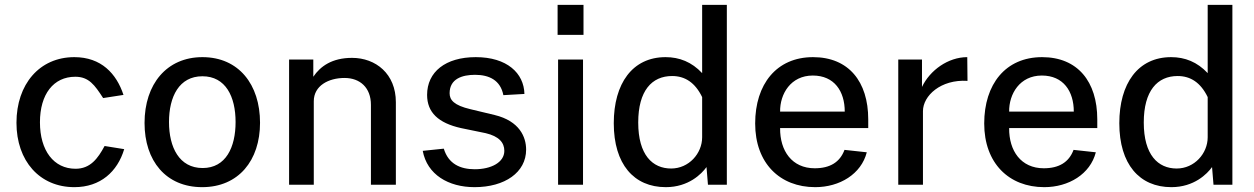

<svg xmlns="http://www.w3.org/2000/svg" viewBox="-20 -763 5179 793"><path d="M287 -527C143 -527 48 -415 48 -256C48 -98 144 10 287 10C395 10 465 -54 493 -147L412 -160C384 -108 353 -66 292 -66C202 -66 145 -141 145 -258C145 -374 201 -446 291 -446C347 -446 371 -412 406 -358L490 -371C461 -459 398 -527 287 -527Z M815 10C965 10 1054 -100 1054 -256C1054 -414 966 -527 816 -527C669 -527 577 -416 577 -255C577 -99 665 10 815 10ZM817 -69C720 -69 678 -155 678 -259C678 -364 720 -448 816 -448C912 -448 953 -364 953 -259C953 -155 913 -69 817 -69Z M1174 0H1276V-345C1276 -409 1337 -441 1403 -441C1467 -441 1512 -401 1512 -330V0H1615V-341C1615 -458 1532 -524 1434 -524C1351 -524 1303 -489 1274 -446V-517H1174Z M1940 10C2065 10 2153 -51 2153 -145C2153 -197 2126 -263 2023 -288L1923 -312C1855 -328 1837 -350 1837 -378C1837 -438 1890 -454 1942 -454C2000 -454 2047 -432 2059 -370L2146 -375C2144 -461 2074 -527 1945 -527C1820 -527 1744 -466 1744 -371C1744 -299 1790 -255 1884 -234L1986 -213C2041 -200 2063 -174 2063 -140C2063 -92 2008 -64 1941 -64C1881 -64 1832 -86 1813 -149L1726 -140C1744 -42 1832 10 1940 10Z M2390 -743H2283V-619H2390ZM2388 -517H2285V0H2388Z M2730 10C2824 10 2878 -45 2898 -73L2904 0H2982V-743H2880V-461C2837 -507 2786 -527 2729 -527C2592 -527 2515 -418 2515 -254C2515 -85 2598 10 2730 10ZM2752 -67C2675 -67 2616 -123 2616 -257C2616 -388 2672 -449 2756 -449C2809 -449 2851 -422 2880 -362V-196C2880 -129 2825 -67 2752 -67Z M3202 -234H3566V-270C3566 -426 3485 -527 3338 -527C3187 -527 3099 -415 3099 -253C3099 -89 3201 10 3347 10C3448 10 3537 -44 3560 -134L3468 -144C3449 -93 3408 -68 3345 -68C3251 -68 3201 -140 3202 -234ZM3202 -302C3201 -375 3246 -451 3337 -451C3426 -451 3469 -386 3469 -302Z M3690 0H3792V-304C3792 -367 3865 -436 3976 -429L3975 -527C3896 -527 3821 -473 3788 -404V-517H3690Z M4148 -234H4512V-270C4512 -426 4431 -527 4284 -527C4133 -527 4045 -415 4045 -253C4045 -89 4147 10 4293 10C4394 10 4483 -44 4506 -134L4414 -144C4395 -93 4354 -68 4291 -68C4197 -68 4147 -140 4148 -234ZM4148 -302C4147 -375 4192 -451 4283 -451C4372 -451 4415 -386 4415 -302Z M4818 10C4912 10 4966 -45 4986 -73L4992 0H5070V-743H4968V-461C4925 -507 4874 -527 4817 -527C4680 -527 4603 -418 4603 -254C4603 -85 4686 10 4818 10ZM4840 -67C4763 -67 4704 -123 4704 -257C4704 -388 4760 -449 4844 -449C4897 -449 4939 -422 4968 -362V-196C4968 -129 4913 -67 4840 -67Z"/></svg>

Font: United Sans Medium
Style: Regular
Weight: 500
Designer: Pablo Impallari, Rodrigo Fuenzalida (Modified by Dan O. Williams)
Version: Version 1.000;PS 001.000;hotconv 1.0.88;makeotf.lib2.5.64775